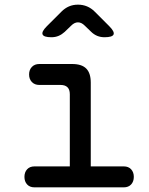

<svg xmlns="http://www.w3.org/2000/svg" viewBox="-20 -805 640 825"><path d="M512 -90Q532 -90 543.5 -77.5Q555 -65 555 -45Q555 -25 543.5 -12.5Q532 0 512 0H128Q108 0 96.5 -12.5Q85 -25 85 -45Q85 -65 96.5 -77.5Q108 -90 128 -90H280V-400Q280 -420 270 -430Q260 -440 240 -440H149Q129 -440 117 -452.5Q105 -465 105 -485Q105 -505 117 -517.5Q129 -530 149 -530H290Q331 -530 350.5 -510.5Q370 -491 370 -450V-90ZM201 -645Q168 -645 163 -657Q158 -669 181 -692L244 -755Q259 -770 276.5 -777.5Q294 -785 315 -785Q336 -785 354 -777.5Q372 -770 387 -755L449 -693Q473 -669 468 -657Q463 -645 429 -645Q412 -645 397.5 -651Q383 -657 371 -669L344 -695Q330 -709 315 -709Q300 -709 286 -695L258 -668Q246 -657 232 -651Q218 -645 201 -645Z"/></svg>

Font: Maple Mono NF
Style: Regular
Weight: 400
Monospace: yes
Designer: subframe7536
Version: Version 7.000